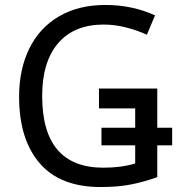

<svg xmlns="http://www.w3.org/2000/svg" viewBox="-20 -744 724 774"><path d="M57 -354Q57 -465 98.5 -549Q140 -633 218.5 -678.5Q297 -724 405 -724Q513 -724 605 -682L572 -604Q533 -622 487.5 -633.5Q442 -645 398 -645Q279 -645 214.5 -570Q150 -495 150 -357Q150 -68 397 -68Q469 -68 525 -85V-158H389V-229H525V-307H379V-387H614V-229H674V-158H614V-30Q558 -10 506 0Q454 10 386 10Q222 10 139.5 -86.5Q57 -183 57 -354Z"/></svg>

Font: Noto Sans Display
Style: Regular
Weight: 400
Designer: Monotype Design team
Foundry: Monotype Imaging Inc.
Version: Version 1.000